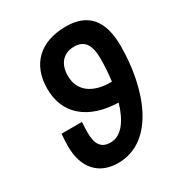

<svg xmlns="http://www.w3.org/2000/svg" viewBox="-176 -865 938 999"><g transform="rotate(-30 293.0 -366.0)"><path d="M245.6 9.8C469.2 9.8 561 -264.2 561 -511.7C561 -666 495.6 -742.2 363.8 -742.2C209.5 -742.2 118.2 -655.8 118.2 -508.8C118.2 -357.9 224.1 -266.6 404.3 -261.7C377.4 -170.4 332 -102.5 265.1 -102.5C210.9 -102.5 186 -134.3 186 -206.1C186 -227.1 187 -249 188.5 -270H65.9C64 -244.6 62 -220.2 62 -196.3C62 -66.9 129.9 9.8 245.6 9.8ZM428.2 -373.5H421.4C310.1 -373.5 244.6 -425.3 244.6 -513.7C244.6 -586.4 283.7 -629.9 348.1 -629.9C408.7 -629.9 437 -592.3 437 -505.9C437 -463.4 434.1 -418 428.2 -373.5Z"/></g></svg>

Font: Cascadia Mono PL SemiBold
Style: Italic
Weight: 600
Italic angle: -10°
Monospace: yes
Designer: Aaron Bell
Foundry: Saja Typeworks
Version: Version 2404.023